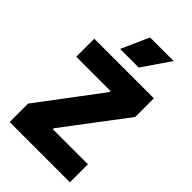

<svg xmlns="http://www.w3.org/2000/svg" viewBox="-217 -779 852 852"><g transform="rotate(45 209.5 -353.0)"><path d="M20 0V-116L239 -407V-414H24V-527H398V-410L178 -119V-113H398V0ZM254 -576H137L195 -706H343Z"/></g></svg>

Font: Bricolage Grotesque 72pt SemiCondensed
Style: Bold
Weight: 700
Width: 4
Designer: Mathieu Triay
Foundry: Atelier Triay
Version: Version 1.001;gftools[0.9.33.dev8+g029e19f]